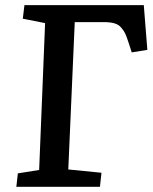

<svg xmlns="http://www.w3.org/2000/svg" viewBox="-20 -720 590 740"><path d="M48.8 -51.8 130.9 -64.9 153.8 -630.9 67.9 -647.9 74.2 -700.2H534.2L547.9 -527.8L487.8 -518.1L475.1 -557.1Q467.8 -579.6 462.6 -590.6Q457.5 -601.6 447.3 -613.5Q437 -625.5 420.9 -630.1Q404.8 -634.8 379.9 -634.8H268.1L243.2 -66.9L371.1 -54.2L365.2 0H43Z"/></svg>

Font: Literata Book SemiBold
Style: Italic
Weight: 600
Italic angle: -3°
Designer: Latin by Veronika Burian and Jose Scaglione. Greek by Irene Vlachou. Cyrillic by Vera Evstafieva
Foundry: TypeTogether
Version: Version 1.003;PS 001.003;hotconv 1.0.88;makeotf.lib2.5.64775